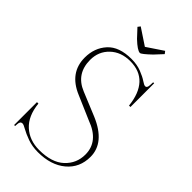

<svg xmlns="http://www.w3.org/2000/svg" viewBox="-243 -863 950 950"><g transform="rotate(45 232.0 -388.0)"><path d="M235 -692Q217 -692 176 -731L135 -775L145 -788L231 -731L316 -788L326 -775L287 -733Q244 -692 235 -692ZM225 12Q185 12 152 0Q119 -12 99 -23.5Q79 -35 71 -35Q56 -35 55 -14L54 0H47V-160H57Q65 -81 109.5 -40.5Q154 0 222 0Q310 0 355 -42Q400 -84 400 -146Q400 -238 293 -277L168 -331Q58 -377 58 -483Q58 -551 99.5 -596.5Q141 -642 227 -642Q266 -642 296.5 -630Q327 -618 344.5 -606Q362 -594 370 -594Q382 -594 383 -615L384 -636H391V-470H381Q373 -548 335 -589Q297 -630 230 -630Q166 -630 125.5 -591.5Q85 -553 85 -494Q85 -397 173 -361L299 -309Q426 -255 426 -156Q426 -80 371 -34Q316 12 225 12Z"/></g></svg>

Font: Arapey Thin-Display
Style: Regular
Weight: 100
Designer: Eduardo Rodriguez Tunni
Foundry: Eduardo Rodriguez Tunni
Version: Version 4.000